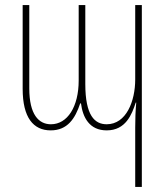

<svg xmlns="http://www.w3.org/2000/svg" viewBox="-20 -502 648 754"><path d="M511 232H537V-482H511V-190C511 -105 476 -14 399 -14C352 -14 315 -48 315 -172V-482H289V-186C289 -83 245 -14 180 -14C132 -14 95 -52 95 -155V-482H69V-153C69 -40 111 10 179 10C245 10 275 -36 295 -96H298C305 -41 331 10 399 10C474 10 498 -53 513 -99H515C512 -66 511 -34 511 -1Z"/></svg>

Font: Noto Sans Armenian ExtraCondensed Thin
Style: Regular
Weight: 100
Width: 2
Designer: Monotype Design Team
Foundry: Monotype Imaging Inc.
Version: Version 2.008